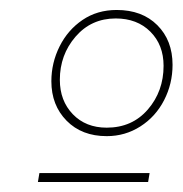

<svg xmlns="http://www.w3.org/2000/svg" viewBox="-20 -723 366 385"><path d="M59 -376H280L277 -358H56ZM83 -560Q83 -597 99.5 -630Q116 -663 145.5 -683Q175 -703 214 -703Q265 -703 295.5 -672.5Q326 -642 326 -593Q326 -555 309 -522Q292 -489 261.5 -469.5Q231 -450 194 -450Q144 -450 113.5 -481Q83 -512 83 -560ZM308 -591Q308 -633 281.5 -659.5Q255 -686 212 -686Q163 -686 131.5 -649.5Q100 -613 100 -563Q100 -521 126 -494Q152 -467 194 -467Q245 -467 276.5 -503.5Q308 -540 308 -591Z"/></svg>

Font: Fixel Italic Variable 20240409 Display Thin
Style: Italic
Weight: 100
Italic angle: -10°
Designer: AlfaBravo + MacPaw
Foundry: Kyrylo Tkachov, Marchela Mozhyna, Serhii Makarenko, Maria Weinstein, Zakhar Kryvoshyya
Version: Version 1.211;Glyphs 3.2 (3225)